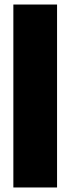

<svg xmlns="http://www.w3.org/2000/svg" viewBox="-20 -828 311 848"><path d="M39 0V-808H232V0Z"/></svg>

Font: Encode Sans Condensed Condensed Black
Style: Regular
Weight: 900
Width: 3
Designer: Multiple Designers
Foundry: Impallari Type
Version: Version 3.000; ttfautohint (v1.8.3) -l 8 -r 50 -G 200 -x 14 